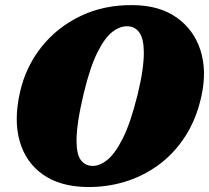

<svg xmlns="http://www.w3.org/2000/svg" viewBox="-20 -735 837 769"><path d="M513 -714.5Q618.5 -713.5 687.5 -664.8Q756.5 -616 782.8 -534Q809 -452 787 -351Q766.5 -257.5 721.5 -188.2Q676.5 -119 613.8 -73.5Q551 -28 477.5 -6.2Q404 15.5 326 14Q220.5 12 152.2 -35.8Q84 -83.5 59.2 -168.2Q34.5 -253 60 -365.5Q83 -467.5 146 -546.8Q209 -626 303 -671Q397 -716 513 -714.5ZM349.5 -70.5Q377.5 -69.5 408.8 -93.8Q440 -118 471.5 -180.2Q503 -242.5 531 -355.5Q544.5 -411 550.5 -453.5Q556.5 -496 556 -527.5Q555.5 -579.5 539.2 -603.2Q523 -627 496 -629.5Q464 -632.5 432 -608.8Q400 -585 370.2 -525.2Q340.5 -465.5 315.5 -361.5Q300.5 -298.5 293.5 -251.8Q286.5 -205 286.5 -172Q286.5 -117.5 303.2 -94.5Q320 -71.5 349.5 -70.5Z"/></svg>

Font: Fraunces 9pt S050 Black
Style: Italic
Weight: 900
Italic angle: -16°
Version: Version 1.000; ttfautohint (v1.8.3)